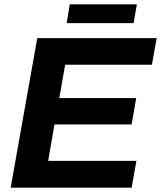

<svg xmlns="http://www.w3.org/2000/svg" viewBox="-20 -861 739 881"><path d="M29 0 151 -686H699L677 -564H279L252 -411H605L584 -290H230L201 -123H606L584 0ZM286 -755 300 -841H608L593 -755Z"/></svg>

Font: Archivo SemiBold
Style: Bold Italic
Weight: 700
Italic angle: -10°
Version: Version 2.001